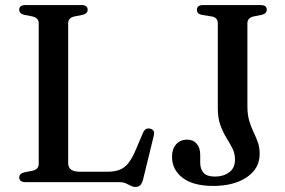

<svg xmlns="http://www.w3.org/2000/svg" viewBox="-20 -720 1128 759"><path d="M307.5 -661.5 274.5 -655Q262.5 -652.5 256 -645.8Q249.5 -639 249.5 -628V-76Q249.5 -57.5 261.2 -49.2Q273 -41 297.5 -41H403Q432 -41 452 -48.5Q472 -56 487.2 -75Q502.5 -94 517 -128.5L545.5 -195.5Q550.5 -206 557 -209.8Q563.5 -213.5 573 -211.5Q583 -209.5 587 -202.5Q591 -195.5 588 -184L545.5 -10Q541.5 5 534.5 12Q527.5 19 515.5 19Q505.5 19 496.8 14.2Q488 9.5 477.5 4.8Q467 0 451 0H80.5Q68 0 62 -5Q56 -10 56 -18.5Q56 -33.5 75 -38.5L108 -45Q120 -47.5 126.5 -54.2Q133 -61 133 -72V-628Q133 -639 126.5 -645.8Q120 -652.5 108 -655L75 -661.5Q56 -666.5 56 -681.5Q56 -690.5 62 -695.2Q68 -700 80.5 -700H302Q314.5 -700 320.5 -695.2Q326.5 -690.5 326.5 -681.5Q326.5 -666.5 307.5 -661.5ZM1006.5 -111.5Q1006.5 -54 955.8 -19.5Q905 15 822.5 15Q744 15 702 -17Q660 -49 660 -101Q660 -131 676.2 -149.5Q692.5 -168 720.5 -168Q743.5 -168 757.5 -152Q771.5 -136 771.5 -107.5V-76.5Q771.5 -51.5 784.8 -36.8Q798 -22 830 -22Q863.5 -22 886.2 -39Q909 -56 909 -89Q909 -113.5 898.8 -133.5Q888.5 -153.5 875 -175.2Q861.5 -197 851.2 -225.2Q841 -253.5 841 -293V-628Q841 -639 835 -646Q829 -653 816.5 -655L779 -661Q768 -663 763.2 -668Q758.5 -673 758.5 -681.5Q758.5 -690.5 764.5 -695.2Q770.5 -700 783 -700H1010Q1023 -700 1028.8 -695.2Q1034.5 -690.5 1034.5 -681.5Q1034.5 -666.5 1015.5 -661.5L983 -655Q971 -652.5 964.5 -645.8Q958 -639 958 -628V-301Q958 -267 965.2 -242.5Q972.5 -218 982.2 -198Q992 -178 999.2 -157.8Q1006.5 -137.5 1006.5 -111.5Z"/></svg>

Font: Fraunces 10pt
Style: Regular
Weight: 400
Version: Version 1.000;[b76b70a41]